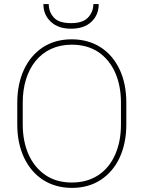

<svg xmlns="http://www.w3.org/2000/svg" viewBox="-20 -914 706 944"><path d="M601.1 -408.7C601.1 -470.7 590.3 -524.9 568.4 -571.8C524.4 -665.5 441.9 -720.7 332.5 -720.7C278.3 -720.7 231 -707.5 190.9 -681.6C110.8 -628.9 64.9 -532.2 64.9 -408.7V-302.2C64.9 -240.2 76.2 -186 98.1 -139.2C142.6 -45.4 224.6 9.8 333.5 9.8C388.2 9.8 435.5 -3.4 475.6 -29.8C555.7 -82 601.1 -178.7 601.1 -302.2ZM574.7 -302.2C574.7 -246.6 565.4 -197.3 546.4 -154.3C508.8 -68.4 435.5 -16.6 333.5 -16.6C282.7 -16.6 239.3 -28.8 203.6 -53.2C131.3 -102.1 91.8 -190.9 91.8 -302.2V-409.7C91.8 -576.2 180.7 -694.3 332.5 -694.3C383.8 -694.3 427.2 -682.1 463.4 -658.2C535.6 -609.4 574.7 -521 574.7 -409.7ZM439 -894C439 -869.1 430.7 -847.2 413.6 -828.6C396.5 -809.6 368.2 -800.3 329.6 -800.3C289.1 -800.3 260.7 -809.6 244.6 -828.1C228 -846.2 219.7 -868.2 219.7 -894H193.4C193.4 -858.4 205.6 -829.6 230 -807.1C253.9 -784.2 287.1 -772.9 329.6 -772.9C372.1 -772.9 405.8 -784.2 429.7 -807.1C453.6 -829.6 465.3 -858.4 465.3 -894Z"/></svg>

Font: Vazirmatn Thin
Style: Regular
Weight: 100
Designer: Saber Rastikerdar
Foundry: Saber Rastikerdar
Version: Version 33.003